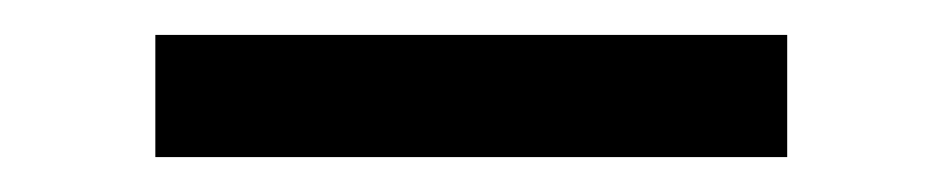

<svg xmlns="http://www.w3.org/2000/svg" viewBox="-20 -395 540 110"><path d="M69 -305V-375H431V-305Z"/></svg>

Font: Iosevka Gothic
Style: Regular
Weight: 400
Monospace: yes
Designer: Belleve Invis
Foundry: Belleve Invis
Version: Version 15.5.1; ttfautohint (v1.8.4)